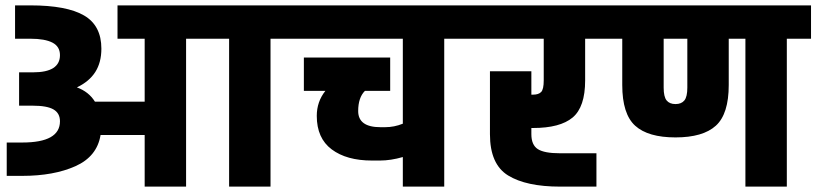

<svg xmlns="http://www.w3.org/2000/svg" viewBox="-20 -694 3036 714"><path d="M1076 -550H986V0H832V-550H672V0H518V-192H354Q341 -112 260.5 -76Q180 -40 63 -40H5V-164H63Q203 -164 203 -243Q203 -273 179 -287Q155 -301 102 -301H51V-425H103Q203 -425 203 -489Q203 -521 175 -535.5Q147 -550 93 -550H36V-674H93Q228 -674 292.5 -636.5Q357 -599 357 -513Q357 -462 334.5 -426.5Q312 -391 266 -369Q310 -353 333 -316H518V-550H417V-674H1076Z M1722 -674V-550H1632V0H1478V-110Q1433 -97 1393 -97H1363Q1269 -97 1213.5 -138.5Q1158 -180 1158 -263Q1158 -316 1190 -356H1110V-480H1431V-356H1337Q1312 -331 1312 -281Q1312 -221 1395 -221H1412Q1446 -221 1478 -234V-550H1056V-674Z M1956 -218V-195Q1956 -155 1980 -139.5Q2004 -124 2063 -124H2198V0H2063Q1937 0 1869.5 -41.5Q1802 -83 1802 -195V-429H1956V-342H1962Q1983 -342 1992.5 -352Q2002 -362 2002 -395V-550H1702V-674H2244V-550H2156V-395Q2156 -296 2109.5 -257Q2063 -218 1962 -218Z M2996 -674V-550H2906V0H2752V-550H2690V-378Q2690 -270 2642 -226.5Q2594 -183 2492 -183Q2390 -183 2342 -226.5Q2294 -270 2294 -378V-550H2224V-674ZM2536 -550H2448V-368Q2448 -334 2459 -320.5Q2470 -307 2492 -307Q2514 -307 2525 -320.5Q2536 -334 2536 -368Z"/></svg>

Font: Biryani Heavy
Style: Regular
Weight: 900
Designer: Dan Reynolds and Mathieu Réguer
Foundry: Dan Reynolds and Mathieu Réguer
Version: Version 1.003; ttfautohint (v1.1) -l 5 -r 5 -G 72 -x 0 -D la